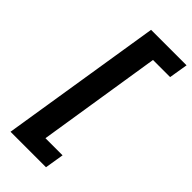

<svg xmlns="http://www.w3.org/2000/svg" viewBox="-277 -758 991 991"><g transform="rotate(45 218.5 -262.5)"><path d="M37 180 178 -705H437L420 -602H295L188 76H313L296 180Z"/></g></svg>

Font: Nunito Sans 6pt
Style: Bold Italic
Weight: 700
Italic angle: -9°
Version: Version 3.101;gftools[0.9.27]